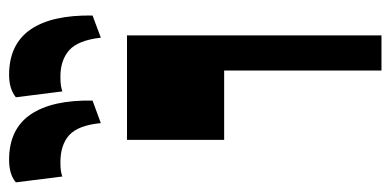

<svg xmlns="http://www.w3.org/2000/svg" viewBox="-304 -614 851 418"><g transform="rotate(-90 121.0 -405.5)"><path d="M176 0V-342.5H25V-554H252.5V0ZM247.5 -611Q241.7 -660.8 220.1 -679.9Q198.5 -699 162.7 -699Q150.5 -699 143.5 -697.9Q136.5 -696.8 130.5 -694.8L117.7 -796Q136 -810.7 166.5 -810.7Q232.7 -810.7 265 -764.4Q297.2 -718 295.7 -629ZM61.5 -611Q56.7 -660.3 35.5 -679.6Q14.2 -699 -23.8 -699Q-35.3 -699 -42.4 -697.9Q-49.5 -696.8 -54.8 -694.8L-67.5 -796Q-50.3 -810.7 -18.5 -810.7Q48.5 -810.7 80.4 -763.7Q112.2 -716.7 110.5 -629Z"/></g></svg>

Font: Savate ExtraLight
Style: Regular
Weight: 200
Designer: Max Esnée
Foundry: Plomb Type
Version: Version 2.000